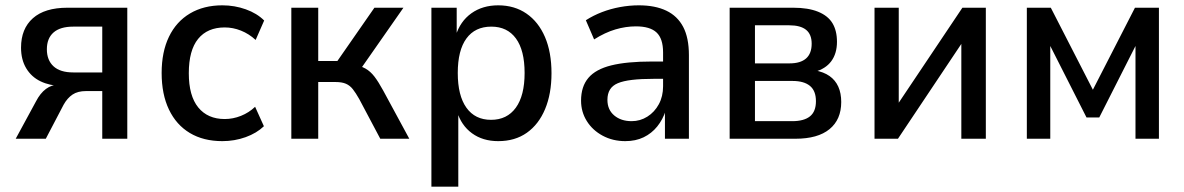

<svg xmlns="http://www.w3.org/2000/svg" viewBox="-20 -521 4448 721"><path d="M39 0 115 -140Q131 -171 152.5 -187Q174 -203 200 -203H213L212 -198Q167 -199 132.5 -215.5Q98 -232 78.5 -264.5Q59 -297 59 -342Q59 -413 103.5 -452.5Q148 -492 233 -492H458V0H364V-179H303Q272 -179 252.5 -166Q233 -153 219 -128L152 0ZM255 -249H364V-421H255Q206 -421 181 -399Q156 -377 156 -336Q156 -295 181 -272Q206 -249 255 -249Z M815 9Q744 9 693 -21.5Q642 -52 614.5 -109.5Q587 -167 587 -247Q587 -326 614.5 -383Q642 -440 693.5 -470.5Q745 -501 815 -501Q861 -501 903 -486Q945 -471 972 -444L940 -371Q915 -394 885 -406Q855 -418 824 -418Q759 -418 724 -375Q689 -332 689 -246Q689 -161 724.5 -117.5Q760 -74 824 -74Q855 -74 885 -86Q915 -98 938 -120L971 -47Q944 -21 902.5 -6Q861 9 815 9Z M1074 0V-492H1175V-292H1247L1386 -492H1495L1326 -250L1307 -278Q1334 -274 1352.5 -263.5Q1371 -253 1386 -233.5Q1401 -214 1419 -181L1517 0H1408L1329 -149Q1316 -172 1305 -186Q1294 -200 1279 -206.5Q1264 -213 1240 -213H1175V0Z M1600 180V-492H1695V-386H1691Q1708 -441 1750 -471Q1792 -501 1851 -501Q1912 -501 1957 -470Q2002 -439 2026.5 -382Q2051 -325 2051 -246Q2051 -169 2027 -111.5Q2003 -54 1958.5 -22.5Q1914 9 1851 9Q1793 9 1752.5 -20.5Q1712 -50 1696 -103H1701V180ZM1824 -71Q1884 -71 1917 -116.5Q1950 -162 1950 -247Q1950 -332 1917.5 -376.5Q1885 -421 1825 -421Q1764 -421 1731.5 -376.5Q1699 -332 1699 -247Q1699 -162 1731.5 -116.5Q1764 -71 1824 -71Z M2328 9Q2281 9 2243 -11.5Q2205 -32 2183.5 -66.5Q2162 -101 2162 -143Q2162 -196 2189.5 -228.5Q2217 -261 2275.5 -275.5Q2334 -290 2428 -290H2484V-225H2435Q2387 -225 2353.5 -221Q2320 -217 2300 -208.5Q2280 -200 2270.5 -184.5Q2261 -169 2261 -146Q2261 -109 2286.5 -87.5Q2312 -66 2352 -66Q2384 -66 2411 -83Q2438 -100 2454 -129.5Q2470 -159 2470 -197V-324Q2470 -376 2445.5 -399Q2421 -422 2368 -422Q2330 -422 2291 -410.5Q2252 -399 2211 -373L2180 -445Q2208 -463 2240.5 -475.5Q2273 -488 2308.5 -494.5Q2344 -501 2379 -501Q2440 -501 2482 -481Q2524 -461 2545.5 -420Q2567 -379 2567 -314V0H2477V-106H2480Q2469 -72 2448 -46Q2427 -20 2397 -5.5Q2367 9 2328 9Z M2720 0V-492H2959Q3015 -492 3052 -477Q3089 -462 3106 -434Q3123 -406 3123 -364Q3123 -320 3101.5 -291Q3080 -262 3038 -251L3039 -257Q3073 -251 3095 -235.5Q3117 -220 3128 -195.5Q3139 -171 3139 -138Q3139 -72 3095 -36Q3051 0 2967 0ZM2815 -66H2955Q2999 -66 3021.5 -84Q3044 -102 3044 -141Q3044 -180 3021.5 -198.5Q2999 -217 2956 -217H2815ZM2815 -283H2945Q2986 -283 3007 -301.5Q3028 -320 3028 -357Q3028 -392 3007 -409Q2986 -426 2944 -426H2815Z M3264 0V-492H3355V-104H3334L3594 -492H3682V0H3590V-389H3612L3352 0Z M3836 0V-492H3926L4084 -184L4242 -492H4332V0H4244V-374H4257L4108 -80H4060L3911 -374H3924V0Z"/></svg>

Font: Nunito Sans 10pt SemiCondensed SemiBold
Style: Regular
Weight: 600
Width: 4
Designer: Vernon Adams
Foundry: Vernon Adams
Version: Version 3.101;gftools[0.9.27]